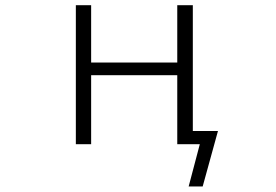

<svg xmlns="http://www.w3.org/2000/svg" viewBox="-20 -542 1040 723"><path d="M323.2 -258.8V1H265.6V-522.5H323.2V-306.6H647.5V-522.5H706.1V-48.8H800.8L743.2 160.2H690.4L732.4 1H701.2H677.7H647.5V-258.8Z"/></svg>

Font: GenEi Gothic M Light
Style: Regular
Weight: 300
Designer: o_tamon (Modified); [Source Han Sans]
Ryoko NISHIZUKA  (kana & ideographs); Paul D. Hunt (Latin, Greek & Cyrillic); Wenl
Version: Version 1.1a;Original Version 1.004